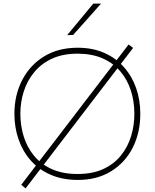

<svg xmlns="http://www.w3.org/2000/svg" viewBox="-20 -990 859 1066"><path d="M413 9Q327 9 261 -19.8Q195 -48.5 150.2 -99.5Q105.5 -150.5 82.8 -216.8Q60 -283 60 -358Q60 -461.5 102.8 -544.8Q145.5 -628 224.2 -676.5Q303 -725 411 -725Q493.5 -725 558 -696.8Q622.5 -668.5 667.5 -618Q712.5 -567.5 735.8 -501Q759 -434.5 759 -358Q759 -253 716.8 -170Q674.5 -87 596.8 -39Q519 9 413 9ZM411 -24Q494 -24 553.5 -51.5Q613 -79 651.2 -126.5Q689.5 -174 707.8 -233.8Q726 -293.5 726 -358Q726 -428 706.2 -488.5Q686.5 -549 647.2 -594.8Q608 -640.5 549 -666.2Q490 -692 411 -692Q329.5 -692 269.8 -664.8Q210 -637.5 170.8 -590.2Q131.5 -543 112.2 -483.2Q93 -423.5 93 -358Q93 -292 111.8 -232Q130.5 -172 169.2 -125Q208 -78 268 -51Q328 -24 411 -24ZM122 56 98 36Q150 -32.5 196.2 -92.8Q242.5 -153 296.5 -223.5L493.5 -481Q548.5 -553 596.2 -615.2Q644 -677.5 694 -743L719 -724Q668 -657.5 621 -596Q574 -534.5 519.5 -463.5L321 -204Q267 -133.5 219.2 -71Q171.5 -8.5 122 56ZM353 -795Q390 -839.5 426 -883Q462 -926.5 498 -970H541Q515 -940.5 489.2 -911.5Q463.5 -882.5 437.8 -853.8Q412 -825 386 -796Z"/></svg>

Font: Commissioner Thin
Style: Regular
Weight: 100
Designer: Kostas Bartsokas
Foundry: Kostas Bartsokas
Version: Version 1.001;gftools[0.9.23]